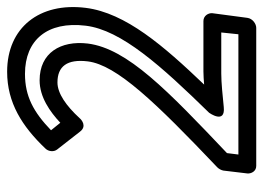

<svg xmlns="http://www.w3.org/2000/svg" viewBox="-120 -593 738 538"><g transform="rotate(-90 249.0 -324.0)"><path d="M85 -25 89 -57C264 -223 382 -336 396 -447C405 -523 370 -582 293 -582C246 -582 205 -553 174 -524L153 -550C204 -599 248 -623 311 -623C406 -623 459 -560 446 -453C434 -353 333 -241 202 -107C202 -107 169 -61 218 -66C248 -69 286 -73 312 -73H427L422 -25ZM32 0C31 11 38 25 53 25H440C451 25 466 15 468 0L481 -98C482 -109 474 -123 459 -123H318C306 -123 294 -122 281 -121C389 -234 482 -341 496 -453C512 -582 441 -673 317 -673C230 -673 164 -631 102 -566C93 -557 92 -542 99 -533L149 -469C164 -449 182 -464 187 -470C221 -507 256 -532 287 -532C332 -532 353 -505 346 -447C336 -366 231 -257 49 -84C45 -80 41 -73 40 -67Z"/></g></svg>

Font: Falling Sky
Style: CondOuObl
Weight: 400
Designer: Paul D. Hunt
Foundry: Adobe Systems Incorporated
Version: Version 1.02